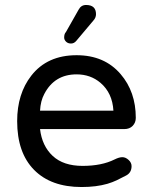

<svg xmlns="http://www.w3.org/2000/svg" viewBox="-20 -742 610 772"><path d="M441 -101Q459 -110 472 -110Q485 -110 497 -99Q509 -88 509 -74Q509 -48 487.5 -36.5Q466 -25 449 -17Q432 -9 412 -3Q367 10 308 10Q185 10 117 -59Q49 -128 49 -255Q49 -365 106 -438Q170 -520 288 -520Q400 -520 465 -444Q526 -373 526 -268Q526 -249 513.5 -236Q501 -223 480 -223H141Q149 -155 192 -115Q235 -75 312 -75Q389 -75 441 -101ZM288 -443Q199 -443 158 -364Q143 -336 141 -297H436Q432 -368 384 -409Q344 -443 288 -443ZM296 -703Q306 -722 326 -722Q366 -722 366 -685Q366 -671 356 -660L287 -578Q278 -567 265.5 -567Q253 -567 245.5 -574.5Q238 -582 238 -591Q238 -606 245 -613Z"/></svg>

Font: Varela Round
Style: Regular
Weight: 400
Designer: Joe Prince
Foundry: Joe Prince
Version: Version 1.000